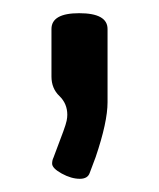

<svg xmlns="http://www.w3.org/2000/svg" viewBox="-20 -138 241 291"><path d="M143 -94V17Q143 47 125 100L116 124Q113 133 101 133Q88 133 73.5 125Q59 117 59 110Q59 105 61 101L76 61Q80 50 81 45Q82 40 82 36Q82 19 70 7.5Q58 -4 58 -22V-94Q58 -118 100 -118Q143 -118 143 -94Z"/></svg>

Font: Offside
Style: Regular
Weight: 400
Designer: Eduardo Rodriguez Tunni
Foundry: Eduardo Rodriguez Tunni
Version: Version 1.002; ttfautohint (v1.8.4.7-5d5b);gftools[0.9.23]